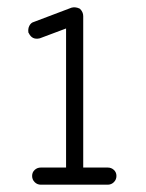

<svg xmlns="http://www.w3.org/2000/svg" viewBox="-20 -729 399 526"><path d="M92 -223Q82 -223 75 -230Q68 -237 68 -247Q68 -257 75 -263.5Q82 -270 92 -270H161V-651L89 -624Q68 -619 59 -638L58 -639Q56 -650 60.5 -658.5Q65 -667 73 -669L176 -708Q187 -711 199 -705Q208 -696 208 -685V-270H275Q285 -270 292 -263.5Q299 -257 299 -247Q299 -237 292 -230Q285 -223 275 -223Z"/></svg>

Font: Zen Kurenaido
Style: ARC
Weight: 400
Designer: Yoshimichi Ohira
Foundry: Positype
Version: Version 1.001